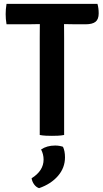

<svg xmlns="http://www.w3.org/2000/svg" viewBox="-20 -703 539 1000"><path d="M187 -503.5Q187 -524 187.2 -540.2Q187.5 -556.5 187.5 -577.5H187Q176 -577.5 156.8 -577Q137.5 -576.5 127 -576.5H14Q11.5 -590.5 10.5 -604.2Q9.5 -618 9.5 -629.5Q9.5 -641 10.5 -654.8Q11.5 -668.5 14 -683H487.5Q494 -661 494 -633.5Q494 -602.5 477.5 -589.5Q461 -576.5 425.5 -576.5H374Q363.5 -576.5 344 -577Q324.5 -577.5 314 -577.5H313.5Q313.5 -556.5 313.8 -540.2Q314 -524 314 -503.5V0Q298.5 3 281.2 3.8Q264 4.5 250.5 4.5Q236.5 4.5 219.5 3.8Q202.5 3 187 0ZM308 61.5Q318.5 83.5 318.5 116.5Q318.5 171 282 213.2Q245.5 255.5 183.5 277Q168.5 272 158 257.8Q147.5 243.5 144.5 225.5Q207 186.5 207 128Q207 100.5 194 75.5Q224 55 267 55Q289 55 308 61.5Z"/></svg>

Font: Signika Negative SemiBold
Style: Regular
Weight: 600
Designer: Anna Giedryś
Foundry: Anna Giedryś
Version: Version 2.000; ttfautohint (v1.8.3) -l 8 -r 50 -G 200 -x 9 -